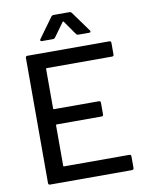

<svg xmlns="http://www.w3.org/2000/svg" viewBox="-96 -959 790 1028"><g transform="rotate(-10 299.0 -445.5)"><path d="M546.9 -689.9V-627Q546.9 -617.2 537.1 -617.2H182.1Q178.2 -617.2 178.2 -612.8V-397.9Q178.2 -394 182.1 -394H425.8Q436 -394 436 -383.8V-320.8Q436 -311 425.8 -311H182.1Q178.2 -311 178.2 -307.1V-86.9Q178.2 -83 182.1 -83H537.1Q546.9 -83 546.9 -73.2V-9.8Q546.9 0 537.1 0H91.8Q82 0 82 -9.8V-689.9Q82 -700.2 91.8 -700.2H537.1Q546.9 -700.2 546.9 -689.9ZM242.2 -764.2H182.1Q176.3 -764.2 174.3 -767.3Q172.4 -770.5 175.8 -775.9L254.9 -884.8Q259.8 -891.1 268.1 -891.1H353Q361.3 -891.1 366.2 -884.8L444.8 -775.9Q446.8 -773.9 446.8 -770Q446.8 -764.2 439 -764.2H379.9Q372.6 -764.2 368.2 -770L314.9 -846.2Q313 -848.1 312 -848.1Q311 -848.1 309.1 -846.2L253.9 -770Q249.5 -764.2 242.2 -764.2Z"/></g></svg>

Font: Gruenseis Font Medium
Style: Regular
Weight: 500
Designer: Jeremy Tribby
Foundry: Tribby Type
Version: Version 1.408;Glyphs 3.1.2 (3151)